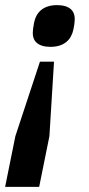

<svg xmlns="http://www.w3.org/2000/svg" viewBox="-25 -554 347 750"><path d="M172 -371C227 -371 254 -400 262 -440C266 -460 267 -473 267 -481C267 -511 247 -534 198 -534C143 -534 116 -505 108 -465C104 -444 103 -432 103 -424C103 -394 123 -371 172 -371ZM128 176 168 -22 186 -313H131L35 -22L-5 176Z"/></svg>

Font: Braiins Sans SemiBold
Style: Italic
Weight: 600
Italic angle: -11.31°
Designer: Mike Abbink, Paul van der Laan, Pieter van Rosmalen, Jiri Chlebus, Lubos Buracinsky
Foundry: Bold Monday, Sudetype
Version: Version 1.000;hotconv 1.0.109;makeotfexe 2.5.65596